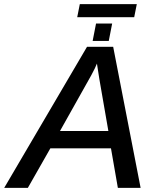

<svg xmlns="http://www.w3.org/2000/svg" viewBox="-60 -916 765 936"><path d="M185.5 -192.9 75.7 0H-39.6L364.3 -688H491.7L625.5 0H514.6L481 -192.9ZM412.6 -606Q408.7 -596.2 401.9 -582Q395 -567.9 384.8 -548.8L232.4 -277.3H468.3L424.3 -530.8Q420.4 -554.2 417.7 -573Q415 -591.8 412.6 -606ZM606.9 -896 594.2 -832H316.4L329.1 -896ZM486.8 -801.3 470.2 -716.3H391.6L408.2 -801.3Z"/></svg>

Font: Arimo Medium
Style: Italic
Weight: 500
Italic angle: -12°
Designer: Steve Matteson
Foundry: Monotype Imaging Inc.
Version: Version 1.33